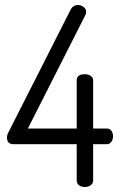

<svg xmlns="http://www.w3.org/2000/svg" viewBox="-20 -751 484 771"><path d="M8 -199Q8 -209 12 -216L263 -711Q273 -731 294 -731Q305 -731 315.5 -723Q326 -715 326 -704Q326 -698 323 -691L92 -235H288V-428Q288 -453 321 -453Q334 -453 344 -446.5Q354 -440 354 -428V-235H409Q421 -235 427.5 -225.5Q434 -216 434 -204Q434 -191 427 -181.5Q420 -172 409 -172H354V-26Q354 -14 344 -7Q334 0 321 0Q307 0 297.5 -7Q288 -14 288 -26V-172H34Q8 -172 8 -199Z"/></svg>

Font: Terminal Dosis
Style: Regular
Weight: 400
Designer: Edgar Tolentino, Pablo Impallari, Igino Marini
Foundry: Edgar Tolentino, Pablo Impallari, Igino Marini
Version: Version 1.007